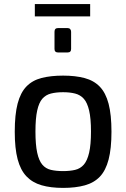

<svg xmlns="http://www.w3.org/2000/svg" viewBox="-20 -911 616 937"><path d="M288 6Q227 6 182.5 -7Q138 -20 109 -50.5Q80 -81 66 -134Q52 -187 52 -268Q52 -352 66 -405.5Q80 -459 109 -489Q138 -519 183 -530.5Q228 -542 288 -542Q348 -542 393 -530Q438 -518 467 -488Q496 -458 510 -404.5Q524 -351 524 -268Q524 -186 510 -132.5Q496 -79 467.5 -49Q439 -19 394 -6.5Q349 6 288 6ZM288 -76Q321 -76 346.5 -82Q372 -88 389 -107.5Q406 -127 415 -166Q424 -205 424 -269Q424 -333 415 -371.5Q406 -410 389 -429Q372 -448 346.5 -454.5Q321 -461 288 -461Q254 -461 228.5 -454.5Q203 -448 186.5 -429Q170 -410 161.5 -371.5Q153 -333 153 -269Q153 -205 161.5 -166Q170 -127 186.5 -107.5Q203 -88 228.5 -82Q254 -76 288 -76ZM263 -655Q246 -655 246 -672V-756Q246 -774 263 -774H310Q318 -774 322.5 -769Q327 -764 327 -756V-672Q327 -655 310 -655ZM150 -831V-891H420V-831Z"/></svg>

Font: Exo Thin Medium
Style: Regular
Weight: 500
Version: Version 2.000